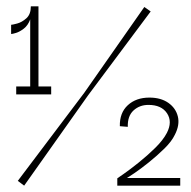

<svg xmlns="http://www.w3.org/2000/svg" viewBox="-20 -584 602 604"><path d="M75 -299V-523Q68 -504 55 -494Q42 -484 30.5 -480.5Q19 -477 15 -477V-506Q19 -506 34 -510Q49 -514 63 -526.5Q77 -539 77 -564H101V-299ZM31 -287V-312H141V-287ZM56 0 36 -15 245 -292 434 -562 454 -548 257 -284ZM349 0V-23Q349 -23 368.5 -36.5Q388 -50 415.5 -72Q443 -94 468 -118.5Q493 -143 505 -166Q523 -201 505.5 -227.5Q488 -254 447 -254Q419 -254 400 -236.5Q381 -219 382 -185L357 -187Q356 -229 382 -253Q408 -277 450 -277Q486 -277 509.5 -260.5Q533 -244 539.5 -217.5Q546 -191 530 -160Q520 -139 497 -116.5Q474 -94 448.5 -73.5Q423 -53 403 -39.5Q383 -26 379 -24H547V0Z"/></svg>

Font: Darker Grotesque Light
Style: Regular
Weight: 300
Designer: Gabriel Lam
Foundry: TypeRant
Version: Version 1.000;gftools[0.9.28]